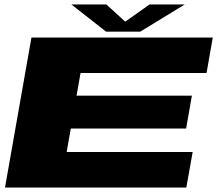

<svg xmlns="http://www.w3.org/2000/svg" viewBox="-20 -844 997 864"><path d="M2.5 0 121.5 -675H937.5L909.5 -515.5H342.5L324.5 -413.5H843.5L817.5 -265.5H298.5L280 -160H847L818.5 0ZM457.5 -701.5 301 -824H458.5L543.5 -746.5L653 -824H811.5L611 -701.5Z"/></svg>

Font: Anybody UltraExpanded ExtraBold
Style: Italic
Weight: 800
Width: 9
Italic angle: -10°
Designer: Tyler Finck
Foundry: Etcetera Type Company
Version: Version 1.010; ttfautohint (v1.8.3) -l 8 -r 50 -G 200 -x 14 